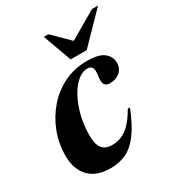

<svg xmlns="http://www.w3.org/2000/svg" viewBox="-175 -829 879 953"><g transform="rotate(-30 265.0 -352.5)"><path d="M326.5 -474Q298 -474 270.2 -450.8Q242.5 -427.5 220 -386.5Q197.5 -345.5 184 -292.2Q170.5 -239 170.5 -179Q170.5 -129 188.8 -106Q207 -83 246.5 -83Q274.5 -83 300.2 -93.8Q326 -104.5 351 -130.2Q376 -156 401.5 -200.5H414Q381.5 -118 346.5 -71.2Q311.5 -24.5 271.5 -5.8Q231.5 13 183 13Q100.5 13 58.8 -31.5Q17 -76 17 -152Q17 -222.5 41.5 -286.2Q66 -350 109.8 -400Q153.5 -450 213 -478.8Q272.5 -507.5 342.5 -507.5Q412 -507.5 440.8 -484Q469.5 -460.5 469.5 -425.5Q469.5 -394 447 -374Q424.5 -354 389.5 -354Q367.5 -354 359 -367.8Q350.5 -381.5 356 -415.5Q361 -449 353.5 -461.5Q346 -474 326.5 -474ZM530 -718 370.5 -554.5H278.5L219 -718H245L356 -608.5H307L495 -718Z"/></g></svg>

Font: Newsreader 60pt
Style: Bold Italic
Weight: 700
Italic angle: -17°
Designer: Hugues Gentile
Foundry: Production Type
Version: Version 1.003